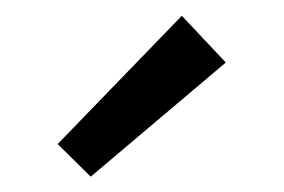

<svg xmlns="http://www.w3.org/2000/svg" viewBox="-20 -762 365 247"><path d="M270.5 -681.6 96.7 -534.7 54.2 -576.7 213.9 -741.7Z"/></svg>

Font: News Cycle
Style: Bold
Weight: 700
Version: Version 0.5.1